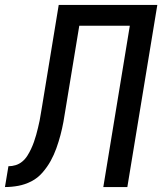

<svg xmlns="http://www.w3.org/2000/svg" viewBox="-55 -755 675 775"><path d="M-35 0 -21 -84Q-6 -84 8.5 -88.5Q23 -93 35 -103Q47 -113 55.5 -126.5Q64 -140 70.5 -154Q77 -168 82 -182Q87 -196 91 -210.5Q95 -225 98.5 -239.5Q102 -254 105 -268.5Q108 -283 110 -297.5Q112 -312 115 -327L182 -735H580L459 0H362L469 -651H265L210 -317Q206 -290 201 -263Q196 -236 189 -209.5Q182 -183 172.5 -156.5Q163 -130 149.5 -105.5Q136 -81 116.5 -58.5Q97 -36 71.5 -23Q46 -10 19 -5Q-8 0 -35 0Z"/></svg>

Font: Iosevka Md Ex Obl
Style: Regular
Weight: 500
Width: 7
Italic angle: -9°
Monospace: yes
Designer: Belleve Invis
Foundry: Belleve Invis
Version: Version 32.5.0; ttfautohint (v1.8.4)